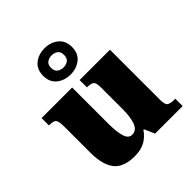

<svg xmlns="http://www.w3.org/2000/svg" viewBox="-218 -966 1128 1128"><g transform="rotate(-45 345.5 -402.0)"><path d="M257 10Q165 10 126 -39.5Q87 -89 87 -189V-402Q87 -445 78.5 -460Q70 -475 32 -475H28V-536H282V-234Q282 -170 293.5 -130Q305 -90 336 -90Q371 -90 386.5 -129Q402 -168 402 -235V-417Q402 -458 388 -466.5Q374 -475 348 -475H344V-536H596V-121Q596 -78 611 -69.5Q626 -61 652 -61H664V0H435L407 -64H402Q380 -30 345 -10Q310 10 257 10ZM330 -596Q280 -596 245 -624Q210 -652 210 -705Q210 -758 245 -786Q280 -814 330 -814Q380 -814 415 -786Q450 -758 450 -705Q450 -652 415 -624Q380 -596 330 -596ZM330 -655Q352 -655 368 -666.5Q384 -678 384 -705Q384 -732 368 -743.5Q352 -755 330 -755Q308 -755 292 -743.5Q276 -732 276 -705Q276 -678 292 -666.5Q308 -655 330 -655Z"/></g></svg>

Font: Noto Serif Ethiopic Black
Style: Regular
Weight: 900
Designer: Monotype Design Team
Foundry: Monotype Imaging Inc.
Version: Version 2.102; ttfautohint (v1.8.4.7-5d5b)